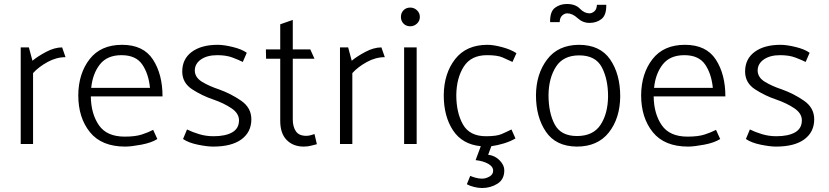

<svg xmlns="http://www.w3.org/2000/svg" viewBox="-20 -723 4160 964"><path d="M84 0V-485H125L143 -418Q169 -440 211.5 -462.5Q254 -485 292 -485L309 -436Q263 -436 218.5 -411.5Q174 -387 146 -356V0Z M796 -239H436Q437 -152 476.5 -94.5Q516 -37 606 -37Q659 -37 691.5 -47.5Q724 -58 749 -71L770 -25Q740 -6 689 3.5Q638 13 609 13Q490 13 431.5 -59.5Q373 -132 373 -245Q374 -354 430 -426Q486 -498 593 -498Q700 -498 748 -424Q796 -350 796 -239ZM733 -282Q726 -353 694 -399.5Q662 -446 590 -446Q518 -446 481.5 -399.5Q445 -353 438 -282Z M919 -73Q945 -60 979.5 -49.5Q1014 -39 1052 -39Q1112 -39 1146 -58.5Q1180 -78 1180 -119Q1180 -154 1142 -179.5Q1104 -205 1052 -223Q995 -242 945 -274.5Q895 -307 895 -364Q895 -427 943 -462.5Q991 -498 1073 -498Q1104 -498 1149 -487Q1194 -476 1219 -458L1199 -412Q1179 -422 1147.5 -434Q1116 -446 1071 -446Q1020 -446 989 -424.5Q958 -403 958 -368Q959 -334 994 -312.5Q1029 -291 1080 -274Q1139 -253 1190.5 -217.5Q1242 -182 1242 -124Q1242 -60 1192.5 -23.5Q1143 13 1050 13Q1020 13 973.5 3.5Q927 -6 899 -25Z M1559 -428H1450V-123Q1450 -87 1465.5 -64Q1481 -41 1518 -41Q1529 -41 1541.5 -44.5Q1554 -48 1559 -50L1571 1Q1561 3 1543.5 8Q1526 13 1505 13Q1452 13 1419.5 -20Q1387 -53 1387 -116V-428H1316L1315 -475H1387V-601L1450 -623V-475H1538Z M1687 0V-485H1728L1746 -418Q1772 -440 1814.5 -462.5Q1857 -485 1895 -485L1912 -436Q1866 -436 1821.5 -411.5Q1777 -387 1749 -356V0Z M2040 -591Q2019 -591 2006 -604.5Q1993 -618 1993 -638Q1993 -658 2006 -671.5Q2019 -685 2040 -685Q2059 -685 2073.5 -671.5Q2088 -658 2088 -638Q2088 -618 2073.5 -604.5Q2059 -591 2040 -591ZM2009 0V-485H2072V0Z M2548 -73 2568 -28Q2543 -13 2510 -3Q2477 7 2447 11L2431 54Q2465 58 2488.5 82Q2512 106 2512 132Q2512 178 2477.5 199.5Q2443 221 2400 221Q2381 221 2359.5 215.5Q2338 210 2324 202L2341 160Q2349 164 2366.5 169Q2384 174 2400 174Q2419 174 2437.5 163.5Q2456 153 2456 134Q2456 113 2430.5 99Q2405 85 2368 81L2394 11Q2301 2 2254.5 -68.5Q2208 -139 2208 -245Q2209 -354 2265 -426Q2321 -498 2428 -498Q2457 -498 2500.5 -486.5Q2544 -475 2573 -456L2553 -412Q2528 -424 2502.5 -435Q2477 -446 2425 -446Q2345 -446 2308.5 -388.5Q2272 -331 2271 -246Q2271 -157 2304.5 -98Q2338 -39 2420 -39Q2473 -39 2497.5 -49.5Q2522 -60 2548 -73Z M2977 -699H3024Q3025 -647 3000 -627.5Q2975 -608 2940 -608Q2906 -608 2880 -632Q2854 -656 2828 -656Q2815 -656 2803 -645.5Q2791 -635 2790 -612H2742Q2741 -665 2766.5 -684Q2792 -703 2826 -703Q2869 -703 2891.5 -679.5Q2914 -656 2940 -656Q2952 -656 2964 -666Q2976 -676 2977 -699ZM2876 13Q2771 12 2721 -61.5Q2671 -135 2671 -245Q2672 -352 2727 -424.5Q2782 -497 2886 -498Q2993 -498 3043.5 -424.5Q3094 -351 3094 -239Q3093 -129 3037 -58Q2981 13 2876 13ZM3033 -239Q3033 -326 3001.5 -385.5Q2970 -445 2888 -445Q2808 -445 2771.5 -388Q2735 -331 2734 -246Q2734 -157 2765 -98.5Q2796 -40 2877 -40Q2958 -40 2995 -96Q3032 -152 3033 -239Z M3622 -239H3262Q3263 -152 3302.5 -94.5Q3342 -37 3432 -37Q3485 -37 3517.5 -47.5Q3550 -58 3575 -71L3596 -25Q3566 -6 3515 3.5Q3464 13 3435 13Q3316 13 3257.5 -59.5Q3199 -132 3199 -245Q3200 -354 3256 -426Q3312 -498 3419 -498Q3526 -498 3574 -424Q3622 -350 3622 -239ZM3559 -282Q3552 -353 3520 -399.5Q3488 -446 3416 -446Q3344 -446 3307.5 -399.5Q3271 -353 3264 -282Z M3745 -73Q3771 -60 3805.5 -49.5Q3840 -39 3878 -39Q3938 -39 3972 -58.5Q4006 -78 4006 -119Q4006 -154 3968 -179.5Q3930 -205 3878 -223Q3821 -242 3771 -274.5Q3721 -307 3721 -364Q3721 -427 3769 -462.5Q3817 -498 3899 -498Q3930 -498 3975 -487Q4020 -476 4045 -458L4025 -412Q4005 -422 3973.5 -434Q3942 -446 3897 -446Q3846 -446 3815 -424.5Q3784 -403 3784 -368Q3785 -334 3820 -312.5Q3855 -291 3906 -274Q3965 -253 4016.5 -217.5Q4068 -182 4068 -124Q4068 -60 4018.5 -23.5Q3969 13 3876 13Q3846 13 3799.5 3.5Q3753 -6 3725 -25Z"/></svg>

Font: Palanquin Light
Style: Regular
Weight: 300
Designer: Pria Ravichandran
Version: Version 1.0.4